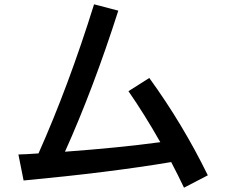

<svg xmlns="http://www.w3.org/2000/svg" viewBox="-20 -829 1040 886"><path d="M64.9 -116.2Q98.6 -116.7 157.7 -121.1Q296.9 -433.6 414.1 -809.1L525.9 -779.8Q410.6 -419.4 279.8 -128.9Q527.8 -147 719.7 -172.9Q647.5 -300.3 572.8 -408.2L668.9 -469.2Q822.8 -257.3 939 -20L829.1 37.1Q802.2 -19.5 770 -81.1Q484.9 -33.2 88.9 3.9Z"/></svg>

Font: BIZ UDGothic
Style: Bold
Weight: 700
Monospace: yes
Designer: TypeBank Co., Ltd.
Foundry: Morisawa Inc.
Version: Version 1.05